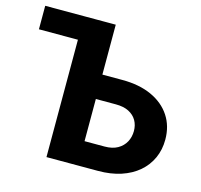

<svg xmlns="http://www.w3.org/2000/svg" viewBox="-103 -824 982 936"><g transform="rotate(15 387.5 -355.5)"><path d="M12.7 -592.3V-710.9H275.4V-592.3ZM310.5 -459H469.7Q555.2 -459 617.4 -430.7Q679.7 -402.3 713.4 -351.3Q747.1 -300.3 747.1 -231.9Q747.1 -180.7 727.8 -138.2Q708.5 -95.7 672.4 -64.7Q636.2 -33.7 585 -16.8Q533.7 0 469.7 0H209.5V-710.9H368.7V-123H469.7Q509.3 -123 535.4 -137.9Q561.5 -152.8 575 -177.7Q588.4 -202.6 588.4 -232.9Q588.4 -262.7 575 -285.9Q561.5 -309.1 535.4 -322.5Q509.3 -335.9 469.7 -335.9H310.5Z"/></g></svg>

Font: Roboto ExtraBold
Style: Regular
Weight: 800
Designer: Christian Robertson
Foundry: Google
Version: Version 3.009; 2024